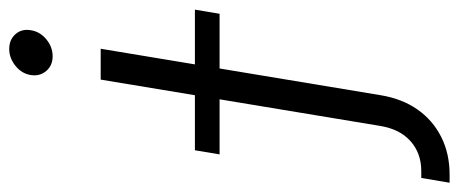

<svg xmlns="http://www.w3.org/2000/svg" viewBox="-399 -471 980 410"><g transform="rotate(-90 91.0 -266.0)"><path d="M126 -541H191.9L92.8 56.2Q85.4 102.1 62.5 135Q39.6 168 3.9 186Q-31.7 204.1 -77.1 204.1H-94.2L-84 143.6H-69.3Q-31.2 143.6 -5.4 120.6Q20.5 97.7 27.3 54.7ZM-33.7 -287.1 -24.9 -339.8H275.4L266.6 -287.1ZM175.8 -643.6Q156.2 -643.6 144.5 -657.2Q132.8 -670.9 135.7 -689.9Q138.7 -709.5 155.3 -722.9Q171.9 -736.3 191.4 -736.3Q211.4 -736.3 223.1 -722.9Q234.9 -709.5 231.4 -689.9Q228.5 -670.9 212.2 -657.2Q195.8 -643.6 175.8 -643.6Z"/></g></svg>

Font: Inter 17pt Light
Style: Italic
Weight: 300
Italic angle: -9.3988°
Version: Version 4.001;git-66647c0bb